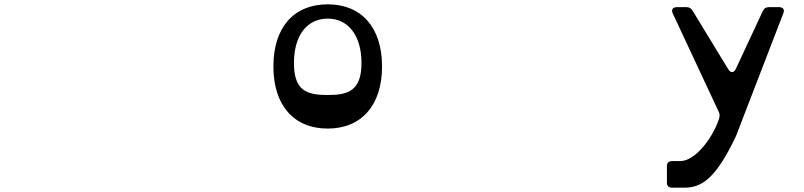

<svg xmlns="http://www.w3.org/2000/svg" viewBox="-20 -580 3714 887"><path d="M1494 14C1650 14 1745 -94 1745 -273C1745 -453 1650 -560 1494 -560C1337 -560 1243 -453 1243 -273C1243 -94 1337 14 1494 14ZM1494 -141C1397 -141 1338 -161 1338 -289C1338 -416 1398 -494 1494 -494C1590 -494 1650 -414 1650 -289C1650 -162 1590 -141 1494 -141Z M3085 287H3142C3223 287 3288 243 3380 49L3599 -519C3606 -536 3597 -547 3579 -547H3532C3518 -547 3510 -541 3504 -529L3379 -261C3370 -243 3356 -242 3345 -259L3180 -530C3173 -542 3164 -547 3151 -547H3107C3088 -547 3080 -535 3088 -518L3301 -62C3307 -50 3304 -38 3301 -29C3272 58 3192 164 3123 164H3085C3069 164 3061 173 3061 188V263C3061 279 3069 287 3085 287Z"/></svg>

Font: OpenDyslexic3
Style: Regular
Weight: 400
Designer: Abelardo Gonzalez
Version: Version 3.001;PS 003.001;hotconv 1.0.88;makeotf.lib2.5.64775